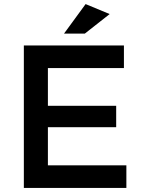

<svg xmlns="http://www.w3.org/2000/svg" viewBox="-20 -922 694 942"><path d="M588 -699V-588H215V-403H550V-298H215V-111H600V0H97V-699ZM396 -757H294L400 -902L518 -853Z"/></svg>

Font: Myanmar Khyay
Style: Regular
Weight: 400
Designer: Danh Hong
Foundry: Google Inc.
Version: Version 1.10 March 4, 2015